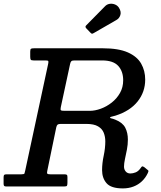

<svg xmlns="http://www.w3.org/2000/svg" viewBox="-58 -1012 872 1042"><path d="M587.5 -970Q579.5 -982.5 565.2 -988Q551 -993.5 536.2 -991Q521.5 -988.5 511 -977L410 -874.5Q402 -867 410 -858.5L432.5 -835Q438 -829 441.5 -829Q445 -829 451.5 -833L573 -903Q589.5 -912 595.2 -930.2Q601 -948.5 587.5 -970ZM744 -72.5Q748.5 -82.5 747.5 -85.2Q746.5 -88 738.5 -93.5L725.5 -104.5Q717 -110 714 -109.2Q711 -108.5 706 -101Q693.5 -82.5 678.2 -76.5Q663 -70.5 649.5 -70.5Q633.5 -70.5 624.2 -81.5Q615 -92.5 615 -107.5Q615 -125 620.2 -149Q625.5 -173 630.8 -200.2Q636 -227.5 636 -254.5Q636 -291.5 621.8 -319Q607.5 -346.5 569 -362Q554.5 -368 547 -369.2Q539.5 -370.5 539.5 -374Q539.5 -377.5 547.2 -378.8Q555 -380 569 -384.5Q647.5 -409.5 688.8 -461.2Q730 -513 730 -580Q730 -628 708.2 -666.5Q686.5 -705 636 -727.5Q585.5 -750 499 -750H128Q115 -750 110.5 -747.5Q106 -745 106 -732V-705Q106 -692 109 -688Q112 -684 125 -684H187.5Q201.5 -684 203.8 -681Q206 -678 203.5 -666L79 -87Q76.5 -75 74.8 -70.5Q73 -66 57.5 -66H-21.5Q-32.5 -66 -35.5 -62.8Q-38.5 -59.5 -38.5 -48.5V-15Q-38.5 -6.5 -35.5 -3.2Q-32.5 0 -24.5 0H290.5Q303 0 305.5 -4.2Q308 -8.5 308 -21V-52Q308 -61.5 303.8 -63.8Q299.5 -66 291 -66H215.5Q201 -66 198.5 -69.8Q196 -73.5 198.5 -84.5L247.5 -321.5Q250 -332 254.8 -335.8Q259.5 -339.5 272 -339.5H410.5Q452 -339.5 474.2 -326.2Q496.5 -313 505 -291.5Q513.5 -270 513.5 -244.5Q513.5 -208 504.8 -167Q496 -126 496 -88.5Q496 -45.5 520.5 -17.5Q545 10.5 609 10.5Q640 10.5 666.2 0.5Q692.5 -9.5 712.2 -28.2Q732 -47 744 -72.5ZM294 -410.5Q276.5 -410.5 272.8 -413.5Q269 -416.5 272 -430.5L322.5 -665Q325 -676.5 329.5 -680.2Q334 -684 347 -684H496Q556.5 -684 583.5 -654.5Q610.5 -625 610.5 -576.5Q610.5 -538 593.2 -507.5Q576 -477 548.2 -455.2Q520.5 -433.5 489 -422Q457.5 -410.5 429 -410.5Z"/></svg>

Font: Besley Medium
Style: Italic
Weight: 500
Italic angle: -13°
Designer: Owen Earl
Foundry: indestructible type*
Version: Version 2.001